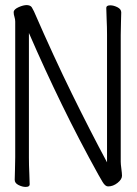

<svg xmlns="http://www.w3.org/2000/svg" viewBox="-20 -726 540 757"><path d="M402 -589Q402 -620 400.5 -649Q399 -678 399 -695Q399 -705 415 -705Q428 -705 443 -697.5Q458 -690 458 -677Q458 -665 457 -639.5Q456 -614 456 -588V-88Q456 -79 458.5 -60.5Q461 -42 461 -33Q461 -19 443.5 -5Q426 9 406 9Q395 9 384.5 -8.5Q374 -26 368 -37Q292 -174 224 -313.5Q156 -453 94 -596V-105Q94 -74 95.5 -45Q97 -16 97 1Q97 11 81 11Q68 11 53 3.5Q38 -4 38 -17Q38 -29 39 -54.5Q40 -80 40 -106V-641Q40 -650 37 -659.5Q34 -669 34 -676V-680Q36 -690 54 -698Q72 -706 86 -706Q88 -706 90 -705.5Q92 -705 93 -705Q102 -703 106 -696Q110 -689 114 -681Q192 -502 263.5 -356.5Q335 -211 402 -86Z"/></svg>

Font: Moon Stars Kai T HW Light
Style: Regular
Weight: 300
Designer: GuiWonder
Version: Version 1.101